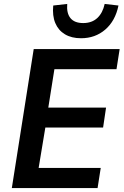

<svg xmlns="http://www.w3.org/2000/svg" viewBox="-20 -954 627 974"><path d="M40 0 151 -705H587L571 -603H256L225 -408H518L503 -307H210L176 -102H491L475 0ZM391 -760Q343 -760 309.5 -780Q276 -800 260.5 -837Q245 -874 250 -926L321 -934Q317 -887 337.5 -862Q358 -837 402 -837Q446 -837 473.5 -862.5Q501 -888 511 -934L581 -926Q565 -848 514 -804Q463 -760 391 -760Z"/></svg>

Font: Nunito Sans 10pt SemiCondensed
Style: Bold Italic
Weight: 700
Width: 4
Italic angle: -9°
Designer: Vernon Adams
Foundry: Vernon Adams
Version: Version 3.101;gftools[0.9.27]